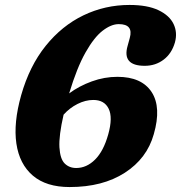

<svg xmlns="http://www.w3.org/2000/svg" viewBox="-20 -738 731 776"><path d="M503.5 -718Q576 -718 620.5 -696.8Q665 -675.5 681.5 -641Q698 -606.5 687 -566.5Q674 -521.5 641.2 -496.8Q608.5 -472 565 -472Q472 -472 496 -553.5L504.5 -584.5Q520 -640.5 460 -640.5Q429.5 -640.5 395 -614Q360.5 -587.5 325.8 -526.2Q291 -465 259.5 -360.5Q300 -390.5 351 -409Q402 -427.5 454.5 -427.5Q552.5 -427.5 592.8 -366Q633 -304.5 601.5 -195.5Q574 -97.5 484.5 -39.8Q395 18 261.5 18Q167 18 112.8 -28.2Q58.5 -74.5 46.2 -157.8Q34 -241 65.5 -353Q99 -471 164.5 -552.5Q230 -634 317.2 -676Q404.5 -718 503.5 -718ZM357 -334Q325.5 -334 293.2 -317.8Q261 -301.5 237 -274.5Q217.5 -189.5 220.2 -142.5Q223 -95.5 241.5 -77.2Q260 -59 288 -59Q330 -59 364.2 -93Q398.5 -127 417.5 -195Q436.5 -263 419.2 -298.5Q402 -334 357 -334Z"/></svg>

Font: Fraunces 9pt SuperSoft
Style: Bold Italic
Weight: 700
Italic angle: -16°
Version: Version 1.000;[b76b70a41]